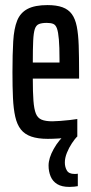

<svg xmlns="http://www.w3.org/2000/svg" viewBox="-20 -538 359 755"><path d="M168 8Q129 8 103 -1Q77 -10 62 -29Q47 -48 40 -79Q33 -110 31 -153Q29 -196 29 -254Q29 -325 32 -375.5Q35 -426 47.5 -457Q60 -488 88.5 -503Q117 -518 167 -518Q202 -518 225.5 -509.5Q249 -501 262.5 -482.5Q276 -464 282 -433.5Q288 -403 289.5 -359Q291 -315 291 -255V-229H109Q109 -175 111.5 -142Q114 -109 121 -91.5Q128 -74 143.5 -67.5Q159 -61 186 -61Q198 -61 217 -62.5Q236 -64 254.5 -66Q273 -68 284 -70V-3Q271 0 252 2.5Q233 5 211 6.5Q189 8 168 8ZM214 -272V-305Q214 -354 211.5 -383Q209 -412 204 -426Q199 -440 189.5 -444Q180 -448 164 -448Q145 -448 133.5 -443.5Q122 -439 117 -424Q112 -409 110.5 -377.5Q109 -346 109 -292H234ZM253 197Q223 197 205 186Q187 175 179 155.5Q171 136 171 113Q171 84 191 48Q211 12 241 -13L285 -3Q275 7 263 25Q251 43 243 63Q235 83 235 101Q235 119 243 132.5Q251 146 273 146Q275 146 278.5 146Q282 146 286 145V194Q280 195 272 196Q264 197 253 197Z"/></svg>

Font: Saira UltraCondensed SemiBold
Style: Regular
Weight: 600
Width: 1
Designer: Hector Gatti with collaboration of the Omnibus-Type team
Foundry: Omnibus-Type
Version: Version 1.101